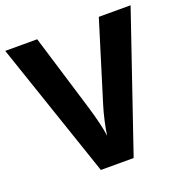

<svg xmlns="http://www.w3.org/2000/svg" viewBox="-128 -831 915 948"><g transform="rotate(-20 329.5 -357.0)"><path d="M0 -713.9H168L289.6 -314.9Q321.8 -208 329.6 -147.9Q333 -176.8 343 -221.2Q353 -265.6 363.3 -298.3L491.7 -713.9H658.7L415 0H242.7Z"/></g></svg>

Font: Viking Open Sans
Style: Bold
Weight: 700
Foundry: Ascender Corporation
Version: Version 2.001